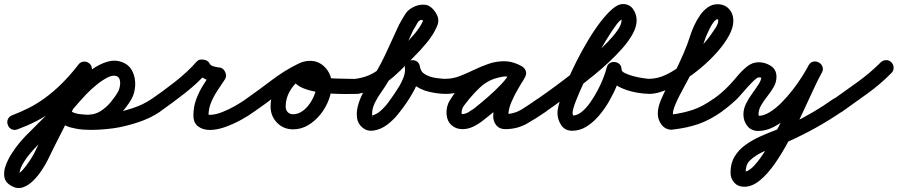

<svg xmlns="http://www.w3.org/2000/svg" viewBox="-58 -600 4455 953"><path d="M29 42Q14 48 0 41.5Q-14 35 -19 20Q-25 5 -18.5 -9Q-12 -23 3 -28Q47 -45 85.5 -64.5Q124 -84 163 -112Q211 -147 253 -189.5Q295 -232 331 -279Q340 -292 355.5 -294Q371 -296 383 -287Q396 -278 398 -262.5Q400 -247 391 -235Q352 -182 306 -136Q260 -90 207 -51Q164 -20 121 2Q78 24 29 42Q29 42 29 42Q29 42 29 42ZM328 -274Q335 -288 349.5 -292.5Q364 -297 378 -290Q392 -283 396.5 -268.5Q401 -254 394 -240Q370 -193 347 -145.5Q324 -98 301 -51Q271 11 239.5 72.5Q208 134 178 196Q167 218 148.5 246Q130 274 105.5 298Q81 322 53.5 330.5Q26 339 -3 322Q-31 306 -36 280Q-41 254 -30.5 224Q-20 194 -1.5 164.5Q17 135 37 111Q57 87 71 73Q124 19 177.5 -33.5Q231 -86 279 -144Q299 -168 330 -198.5Q361 -229 397.5 -255Q434 -281 472.5 -293Q511 -305 547 -292Q547 -292 547 -292Q547 -292 547 -292Q547 -292 547 -292Q583 -279 599 -246.5Q615 -214 613 -175.5Q611 -137 594 -107Q594 -107 594 -107Q594 -107 594 -107Q572 -70 540 -35Q508 0 468 22Q428 44 382 44Q382 44 382 44Q381 44 381 44Q340 43 298.5 34Q257 25 228 -7Q228 -7 228 -7Q228 -7 228 -7Q218 -18 218.5 -33.5Q219 -49 231 -60Q242 -70 257.5 -69.5Q273 -69 284 -57Q301 -38 330.5 -34.5Q360 -31 383 -30Q383 -30 382 -30Q382 -31 382 -31Q414 -31 442 -49Q470 -67 492 -93.5Q514 -120 528 -145Q528 -145 528 -145Q528 -145 528 -145Q533 -153 536.5 -169.5Q540 -186 537 -201.5Q534 -217 521 -222Q521 -222 521 -222Q521 -222 521 -222Q502 -229 475 -215Q448 -201 420 -178Q392 -155 369.5 -131.5Q347 -108 337 -96Q287 -37 232.5 16.5Q178 70 125 125Q109 141 90.5 163Q72 185 57.5 209Q43 233 39 256Q38 263 36.5 260.5Q35 258 35 258Q39 260 50 248.5Q61 237 74 219.5Q87 202 97 186Q107 170 110 164Q140 102 171.5 40.5Q203 -21 233 -83Q257 -131 280 -179Q303 -227 328 -274Q328 -274 328 -274Q328 -274 328 -274ZM231 -60Q243 -70 258.5 -69.5Q274 -69 284 -57Q297 -42 324 -36Q351 -30 383.5 -30Q416 -30 445.5 -32.5Q475 -35 493 -37Q493 -37 493 -37Q493 -37 493 -37Q541 -44 597 -62Q653 -80 693 -108Q706 -117 721.5 -114Q737 -111 746 -99Q755 -86 752 -70.5Q749 -55 737 -46Q689 -13 624.5 8Q560 29 503 37Q503 37 503 37Q503 37 503 37Q473 41 435 43.5Q397 46 357.5 43.5Q318 41 284 29Q250 17 228 -7Q218 -19 218.5 -34.5Q219 -50 231 -60Z M736 -46Q724 -37 708.5 -40Q693 -43 684 -56Q675 -68 678 -83.5Q681 -99 694 -108Q752 -148 812 -195Q872 -242 919 -295Q930 -307 952 -304Q973 -301 981 -287Q986 -275 1002.5 -270.5Q1019 -266 1030 -265Q1039 -265 1047 -259Q1055 -253 1059 -244Q1064 -235 1064 -225Q1064 -215 1059 -207Q1041 -180 1022 -151.5Q1003 -123 990 -92Q977 -61 977 -27Q977 -23 976 -25.5Q975 -28 973 -30Q971 -32 976 -31Q981 -30 983 -30Q1010 -30 1043.5 -43Q1077 -56 1108.5 -74Q1140 -92 1161 -107Q1161 -107 1161 -107Q1161 -107 1161 -107Q1174 -117 1189 -114Q1204 -111 1213 -99Q1223 -86 1220 -71Q1217 -56 1205 -47Q1177 -26 1138.5 -5Q1100 16 1059.5 30.5Q1019 45 983 45Q949 45 925.5 27.5Q902 10 902 -27Q902 -70 916 -107.5Q930 -145 952 -180Q974 -215 997 -249Q1002 -257 1010.5 -248.5Q1019 -240 1026 -227Q1033 -214 1034 -202Q1035 -190 1026 -191Q993 -192 961 -207Q929 -222 913 -253Q910 -261 921 -263Q932 -265 946 -263Q960 -261 970 -256Q980 -251 975 -245Q925 -189 861.5 -139Q798 -89 736 -46Q736 -46 736 -46Q736 -46 736 -46Z M1152 -56Q1143 -68 1146 -83.5Q1149 -99 1162 -108Q1225 -152 1288.5 -200.5Q1352 -249 1421 -283Q1421 -283 1421 -283Q1421 -283 1421 -283Q1435 -290 1449.5 -285Q1464 -280 1471 -266Q1478 -252 1473 -237.5Q1468 -223 1454 -216Q1388 -184 1326.5 -136Q1265 -88 1204 -46Q1192 -37 1176.5 -40Q1161 -43 1152 -56ZM1471 -265Q1478 -251 1472.5 -236.5Q1467 -222 1453 -215Q1412 -197 1386 -156.5Q1360 -116 1360 -71Q1360 -54 1370 -43.5Q1380 -33 1397 -33Q1421 -33 1442.5 -48Q1464 -63 1480 -86.5Q1496 -110 1505 -135.5Q1514 -161 1514 -183Q1514 -196 1505 -209Q1496 -222 1482 -222Q1475 -222 1469 -222Q1465 -221 1465 -221Q1466 -222 1467.5 -224.5Q1469 -227 1468 -226Q1468 -226 1468 -225Q1468 -225 1468 -225Q1468 -224 1468.5 -226.5Q1469 -229 1468 -230Q1467 -237 1467 -234.5Q1467 -232 1466 -236Q1467 -235 1467 -235Q1473 -231 1484 -227Q1493 -224 1502.5 -222Q1512 -220 1522 -219Q1569 -211 1617.5 -210Q1666 -209 1714 -208Q1714 -208 1714 -208Q1714 -208 1714 -208Q1730 -208 1741 -197Q1752 -186 1751 -171Q1751 -155 1740 -144Q1729 -133 1714 -134Q1699 -134 1667 -133.5Q1635 -133 1595 -135Q1555 -137 1515.5 -143.5Q1476 -150 1445 -163Q1414 -176 1400 -197Q1386 -218 1398 -251Q1398 -251 1398 -251Q1398 -250 1398 -250Q1407 -278 1431.5 -288Q1456 -298 1482 -298Q1513 -298 1537 -281.5Q1561 -265 1575 -238.5Q1589 -212 1589 -183Q1589 -146 1574.5 -106.5Q1560 -67 1533.5 -33.5Q1507 0 1472 21Q1437 42 1397 42Q1349 42 1317 9Q1285 -24 1285 -71Q1285 -116 1302.5 -157.5Q1320 -199 1350.5 -232Q1381 -265 1422 -283Q1436 -290 1450.5 -284.5Q1465 -279 1471 -265Z M1709 -134Q1694 -132 1681.5 -141.5Q1669 -151 1668 -167Q1666 -182 1675.5 -194.5Q1685 -207 1701 -208Q1740 -213 1768.5 -224.5Q1797 -236 1822 -255.5Q1847 -275 1875 -304Q1900 -328 1933.5 -361Q1967 -394 1997.5 -429.5Q2028 -465 2042 -497Q2042 -499 2042 -499Q2042 -494 2040 -498Q2038 -502 2035 -505Q2034 -506 2038 -503Q2042 -500 2041 -500Q2033 -503 2026 -499Q2019 -495 2015 -488Q2009 -477 2003 -466.5Q1997 -456 1990 -445Q1990 -445 1991 -447Q1992 -448 1992 -448Q1956 -369 1918.5 -288.5Q1881 -208 1830 -136Q1815 -115 1802 -88.5Q1789 -62 1789 -35Q1788 -17 1790.5 -20.5Q1793 -24 1785 -26Q1785 -26 1785 -26Q1808 -30 1829.5 -48.5Q1851 -67 1868.5 -90.5Q1886 -114 1898 -132Q1909 -148 1922.5 -170Q1936 -192 1945 -216Q1954 -240 1952 -260Q1950 -278 1960 -288.5Q1970 -299 1984 -301Q1998 -303 2010.5 -295.5Q2023 -288 2026 -270Q2030 -243 2053.5 -230Q2077 -217 2106 -213Q2135 -209 2156 -208Q2156 -208 2156 -208Q2156 -208 2156 -208Q2172 -208 2183 -197Q2194 -186 2194 -171Q2193 -155 2182 -144Q2171 -133 2156 -134Q2114 -134 2069.5 -145Q2025 -156 1992.5 -183Q1960 -210 1952 -258Q1949 -276 1959.5 -286.5Q1970 -297 1984 -299Q1999 -301 2012 -293.5Q2025 -286 2026 -268Q2029 -237 2019.5 -205.5Q2010 -174 1993.5 -144.5Q1977 -115 1960 -90Q1941 -62 1916.5 -32Q1892 -2 1862.5 20Q1833 42 1797 48Q1766 53 1743 35Q1719 16 1714.5 -12.5Q1710 -41 1718 -72.5Q1726 -104 1740.5 -132.5Q1755 -161 1768 -180Q1817 -249 1853 -326Q1889 -403 1924 -480Q1924 -480 1925 -481Q1926 -483 1926 -483Q1932 -494 1938 -504.5Q1944 -515 1951 -526Q1963 -548 1989 -562.5Q2015 -577 2043 -577Q2071 -577 2091 -555Q2109 -535 2115.5 -514Q2122 -493 2110 -467Q2093 -428 2061.5 -389.5Q2030 -351 1994 -315.5Q1958 -280 1929 -250Q1894 -216 1862 -192Q1830 -168 1793.5 -153.5Q1757 -139 1709 -134Q1709 -134 1709 -134Q1709 -134 1709 -134Z M2119 -171Q2119 -187 2129.5 -198Q2140 -209 2156 -209Q2189 -209 2223 -222Q2257 -235 2292 -252Q2327 -269 2365 -282.5Q2403 -296 2444 -296Q2467 -296 2490.5 -289Q2514 -282 2533 -270Q2549 -261 2551 -246Q2553 -231 2547 -219Q2540 -207 2526 -201.5Q2512 -196 2496 -205Q2482 -213 2470.5 -217Q2459 -221 2442 -221Q2442 -221 2445 -221Q2448 -221 2448 -221Q2405 -215 2376.5 -201.5Q2348 -188 2324 -165.5Q2300 -143 2270 -108Q2269 -108 2270 -108Q2271 -109 2271 -109Q2259 -94 2246 -77Q2233 -60 2233 -39Q2233 -38 2233 -37Q2234 -34 2237 -34Q2252 -34 2268.5 -44Q2285 -54 2296 -62Q2326 -86 2362.5 -117.5Q2399 -149 2431.5 -183.5Q2464 -218 2481 -253Q2490 -269 2504.5 -272Q2519 -275 2532 -268Q2544 -261 2550.5 -247.5Q2557 -234 2548 -218Q2532 -190 2512.5 -157Q2493 -124 2479 -90Q2465 -56 2465 -24Q2465 -20 2462.5 -24.5Q2460 -29 2457 -31Q2453 -33 2450 -33Q2450 -33 2450 -34Q2495 -34 2534 -58.5Q2573 -83 2608 -108Q2621 -117 2636.5 -114Q2652 -111 2661 -99Q2670 -86 2667 -70.5Q2664 -55 2652 -46Q2606 -14 2557.5 13.5Q2509 41 2450 41Q2421 41 2405.5 22Q2390 3 2390 -24Q2390 -64 2405 -104Q2420 -144 2441.5 -182Q2463 -220 2482 -254Q2491 -270 2505.5 -273Q2520 -276 2532 -269Q2545 -263 2551 -249.5Q2557 -236 2549 -219Q2529 -179 2493.5 -140Q2458 -101 2417.5 -66Q2377 -31 2342 -4Q2320 14 2293 27.5Q2266 41 2237 41Q2206 41 2184 22Q2162 3 2159 -29Q2158 -34 2158 -39Q2158 -75 2174.5 -101.5Q2191 -128 2211 -155Q2211 -155 2212 -156Q2212 -156 2212 -156Q2248 -198 2279 -226Q2310 -254 2347 -270.5Q2384 -287 2437 -296Q2437 -296 2440 -296Q2442 -296 2442 -296Q2468 -296 2489 -289.5Q2510 -283 2532 -271Q2548 -262 2550 -247Q2552 -232 2545 -220Q2538 -208 2524 -202Q2510 -196 2495 -206Q2484 -212 2470.5 -216.5Q2457 -221 2444 -221Q2406 -221 2370.5 -207.5Q2335 -194 2300 -177Q2265 -160 2229.5 -147Q2194 -134 2156 -134Q2140 -134 2129.5 -144.5Q2119 -155 2119 -171Z M2651 -46Q2639 -37 2623.5 -40Q2608 -43 2599 -56Q2590 -68 2593 -83.5Q2596 -99 2609 -108Q2700 -171 2789 -241Q2804 -253 2832.5 -276.5Q2861 -300 2894 -329.5Q2927 -359 2957.5 -390.5Q2988 -422 3007.5 -450Q3027 -478 3027 -499Q3027 -502 3025.5 -505.5Q3024 -509 3026 -507Q3028 -506 3030 -505Q3032 -505 3033 -505Q3022 -505 3000 -475.5Q2978 -446 2949.5 -399Q2921 -352 2892.5 -297Q2864 -242 2839.5 -189.5Q2815 -137 2799.5 -96.5Q2784 -56 2784 -40Q2784 -35 2785.5 -31.5Q2787 -28 2788 -24Q2788 -25 2784 -26Q2783 -26 2782 -26Q2806 -26 2829 -44.5Q2852 -63 2872.5 -92.5Q2893 -122 2910 -154.5Q2927 -187 2938 -216.5Q2949 -246 2953 -263Q2957 -280 2969 -287Q2981 -294 2994 -292Q3007 -291 3017 -281.5Q3027 -272 3027 -255Q3027 -245 3045 -236.5Q3063 -228 3087.5 -221.5Q3112 -215 3134.5 -212Q3157 -209 3166 -208Q3182 -208 3193 -197Q3204 -186 3203 -171Q3203 -155 3192 -144Q3181 -133 3166 -134Q3141 -134 3105 -140Q3069 -146 3034 -160Q2999 -174 2975.5 -197.5Q2952 -221 2952 -255Q2952 -272 2965 -278.5Q2978 -285 2993 -284Q3008 -282 3019 -272.5Q3030 -263 3027 -247Q3020 -216 3004.5 -177.5Q2989 -139 2966.5 -99.5Q2944 -60 2915.5 -26.5Q2887 7 2853.5 28Q2820 49 2782 49Q2746 49 2727.5 21Q2709 -7 2709 -40Q2709 -61 2721.5 -100.5Q2734 -140 2755 -190.5Q2776 -241 2803 -294.5Q2830 -348 2860.5 -399Q2891 -450 2922 -490.5Q2953 -531 2981.5 -555.5Q3010 -580 3033 -580Q3067 -580 3084.5 -554.5Q3102 -529 3102 -499Q3102 -467 3082 -431Q3062 -395 3030 -359Q2998 -323 2962 -289.5Q2926 -256 2892 -228.5Q2858 -201 2835 -183Q2745 -111 2651 -46Q2651 -46 2651 -46Q2651 -46 2651 -46Z M3166 -134Q3151 -133 3140 -144Q3129 -155 3129 -171Q3128 -186 3139 -197Q3150 -208 3166 -209Q3208 -209 3253 -231.5Q3298 -254 3340.5 -289.5Q3383 -325 3418 -363.5Q3453 -402 3475 -434Q3483 -445 3495 -464Q3507 -483 3507 -497Q3507 -503 3507 -503.5Q3507 -504 3503 -504Q3495 -504 3485 -491.5Q3475 -479 3466 -461Q3457 -443 3450 -427Q3443 -411 3441 -404Q3426 -356 3406 -309.5Q3386 -263 3364 -218Q3357 -204 3343.5 -179.5Q3330 -155 3316 -128Q3302 -101 3292 -76Q3282 -51 3282 -36Q3282 -34 3283 -31Q3284 -28 3282 -30Q3281 -31 3278 -31Q3278 -31 3275 -31Q3273 -31 3273 -31Q3334 -39 3381.5 -55Q3429 -71 3481 -108Q3481 -108 3481 -108Q3481 -108 3481 -108Q3494 -117 3509.5 -114Q3525 -111 3534 -99Q3543 -86 3540 -70.5Q3537 -55 3525 -46Q3465 -4 3409 15.5Q3353 35 3282 43Q3282 43 3280 43Q3278 44 3278 44Q3245 44 3226 19.5Q3207 -5 3207 -36Q3207 -67 3222.5 -104Q3238 -141 3257.5 -176.5Q3277 -212 3291 -240Q3313 -285 3333.5 -331.5Q3354 -378 3369 -426Q3376 -448 3388 -474Q3400 -500 3416.5 -524Q3433 -548 3455 -563.5Q3477 -579 3503 -579Q3539 -579 3560.5 -555.5Q3582 -532 3582 -497Q3582 -463 3560.5 -423.5Q3539 -384 3503 -343Q3467 -302 3422.5 -264.5Q3378 -227 3331.5 -197.5Q3285 -168 3242 -151Q3199 -134 3166 -134Q3166 -134 3166 -134Q3166 -134 3166 -134Z M3524 -46Q3512 -37 3496.5 -40Q3481 -43 3472 -56Q3463 -68 3466 -83.5Q3469 -99 3482 -108Q3524 -137 3562 -177Q3581 -197 3603.5 -224Q3626 -251 3651.5 -271Q3677 -291 3708 -291Q3740 -291 3768 -273Q3796 -255 3796 -219Q3796 -192 3782.5 -168.5Q3769 -145 3751.5 -123Q3734 -101 3720.5 -78.5Q3707 -56 3707 -32Q3707 -30 3708 -26.5Q3709 -23 3708 -24Q3706 -25 3706 -25Q3733 -25 3763 -43.5Q3793 -62 3822 -91.5Q3851 -121 3877 -154.5Q3903 -188 3923 -220Q3943 -252 3955 -274Q3963 -291 3978 -293.5Q3993 -296 4005 -289Q4018 -282 4024 -268.5Q4030 -255 4021 -239Q4002 -205 3977 -150.5Q3952 -96 3922 -32Q3892 32 3858.5 95.5Q3825 159 3788.5 211.5Q3752 264 3713.5 295.5Q3675 327 3636 327Q3605 327 3586.5 306.5Q3568 286 3568 256Q3568 210 3588.5 176.5Q3609 143 3642.5 119Q3676 95 3716 77Q3756 59 3796.5 44Q3837 29 3871 13Q3980 -39 4077 -108Q4090 -117 4105.5 -114Q4121 -111 4130 -99Q4139 -86 4136 -70.5Q4133 -55 4121 -46Q4058 -3 3992.5 33.5Q3927 70 3858 101Q3828 114 3792.5 127Q3757 140 3724 156Q3691 172 3667 194Q3653 206 3648 222Q3643 238 3643 256Q3643 258 3639.5 255Q3636 252 3636 252Q3658 252 3686.5 221Q3715 190 3745.5 139.5Q3776 89 3807 28.5Q3838 -32 3866.5 -91.5Q3895 -151 3917.5 -200Q3940 -249 3955 -275Q3964 -291 3978.5 -294Q3993 -297 4006 -290Q4018 -284 4024 -270Q4030 -256 4021 -240Q4005 -209 3980.5 -170.5Q3956 -132 3924.5 -93Q3893 -54 3857 -22Q3821 10 3782.5 30Q3744 50 3706 50Q3671 50 3651.5 25.5Q3632 1 3632 -32Q3632 -60 3645.5 -86.5Q3659 -113 3676.5 -137Q3694 -161 3707.5 -182Q3721 -203 3721 -219Q3721 -221 3722.5 -217Q3724 -213 3723 -213Q3717 -216 3708 -216Q3701 -216 3685.5 -201.5Q3670 -187 3651.5 -166.5Q3633 -146 3618 -128.5Q3603 -111 3597 -106Q3562 -73 3524 -46Q3524 -46 3524 -46Q3524 -46 3524 -46Z M4068 -54Q4059 -67 4062 -82Q4065 -97 4077 -106Q4138 -149 4199.5 -193.5Q4261 -238 4313 -290Q4313 -290 4313 -290Q4313 -290 4313 -290Q4324 -301 4339.5 -301.5Q4355 -302 4366 -291Q4377 -280 4377.5 -264.5Q4378 -249 4367 -238Q4312 -182 4248 -136Q4184 -90 4121 -45Q4108 -36 4092.5 -38.5Q4077 -41 4068 -54Z"/></svg>

Font: FRB American Cursive Guidelines Extrabold
Style: Bold Italic
Weight: 800
Italic angle: -25°
Version: Version 2.0;Modular Font Editor K font №1